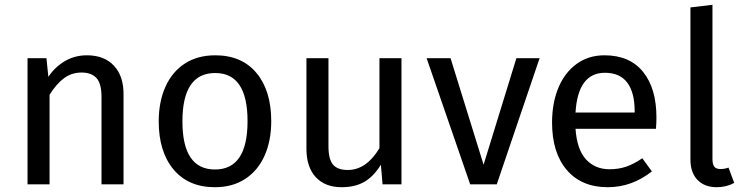

<svg xmlns="http://www.w3.org/2000/svg" viewBox="-20 -770 3107 802"><path d="M496 -378V0H404V-365Q404 -421 383 -444Q362 -467 321 -467Q279 -467 247 -443Q215 -419 187 -374V0H95V-527H174L182 -449Q210 -491 251.5 -515Q293 -539 343 -539Q415 -539 455.5 -496Q496 -453 496 -378Z M1113 -264Q1113 -182 1085 -119.5Q1057 -57 1004 -22.5Q951 12 878 12Q767 12 705 -62Q643 -136 643 -263Q643 -345 671 -407.5Q699 -470 752 -504.5Q805 -539 879 -539Q990 -539 1051.5 -465Q1113 -391 1113 -264ZM742 -263Q742 -62 878 -62Q1014 -62 1014 -264Q1014 -465 879 -465Q742 -465 742 -263Z M1657 0H1578L1571 -82Q1541 -33 1502 -10.5Q1463 12 1407 12Q1338 12 1299 -30Q1260 -72 1260 -149V-527H1352V-159Q1352 -105 1371 -82.5Q1390 -60 1433 -60Q1510 -60 1565 -151V-527H1657Z M2055 0H1944L1762 -527H1862L2000 -82L2137 -527H2234Z M2720 -232H2384Q2390 -145 2428 -104Q2466 -63 2526 -63Q2564 -63 2596 -74Q2628 -85 2663 -109L2703 -54Q2619 12 2519 12Q2409 12 2347.5 -60Q2286 -132 2286 -258Q2286 -340 2312.5 -403.5Q2339 -467 2388.5 -503Q2438 -539 2505 -539Q2610 -539 2666 -470Q2722 -401 2722 -279Q2722 -256 2720 -232ZM2631 -306Q2631 -384 2600 -425Q2569 -466 2507 -466Q2394 -466 2384 -300H2631Z M2864 -104V-739L2956 -750V-106Q2956 -84 2963.5 -74Q2971 -64 2989 -64Q3008 -64 3023 -70L3047 -6Q3014 12 2974 12Q2923 12 2893.5 -18.5Q2864 -49 2864 -104Z"/></svg>

Font: Wolseley Sans
Style: Regular
Weight: 400
Designer: Carrois Corporate & Edenspiekermann AG
Foundry: Carrois Corporate GbR & Edenspiekermann AG
Version: Version 4.202